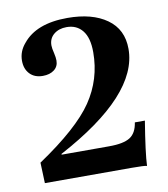

<svg xmlns="http://www.w3.org/2000/svg" viewBox="-72 -669 644 734"><g transform="rotate(-10 249.5 -302.0)"><path d="M440 3Q431 0 381 0H44L41 -80Q197 -185 255 -270.5Q313 -356 313 -461Q313 -517 290.5 -545Q268 -573 229 -573Q199 -573 179.5 -557Q160 -541 160 -514Q160 -503 165 -483Q169 -466 169 -454Q169 -431 152 -418Q135 -405 108 -405Q76 -405 57.5 -424.5Q39 -444 39 -476Q39 -512 64 -541Q117 -607 238 -607Q334 -607 391 -566.5Q448 -526 448 -450Q448 -271 126 -99V-96H311Q366 -96 391.5 -112Q417 -128 423 -169H462Q442 -47 440 3Z"/></g></svg>

Font: UnnaBold
Style: Bold
Weight: 700
Designer: Jorge de Buen Unna
Foundry: Omnibus-Type
Version: Version 2.008;hotconv 1.0.109;makeotfexe 2.5.65596